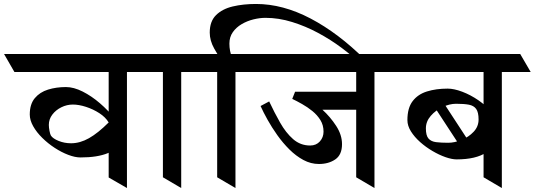

<svg xmlns="http://www.w3.org/2000/svg" viewBox="-74 -927 2670 959"><path d="M546.4 -254.4 554.7 -243.7Q517.1 -183.6 464.8 -162.1Q412.6 -140.6 328.1 -140.6Q300.8 -140.6 266.8 -153.6Q232.9 -166.5 199.2 -188.5Q165.5 -210.4 137.2 -238.3Q108.9 -266.1 91.8 -296.4Q74.7 -326.7 74.7 -355Q74.7 -406.7 99.9 -436.8Q125 -466.8 166 -479.5Q207 -492.2 255.4 -492.2Q294.4 -492.2 338.9 -469.7Q383.3 -447.3 425 -411.4Q466.8 -375.5 499 -334Q531.2 -292.5 546.4 -254.4ZM468.8 -315.4Q453.1 -341.8 422.1 -361.8Q391.1 -381.8 355.5 -393.3Q319.8 -404.8 290 -404.8Q259.8 -404.8 232.2 -391.1Q204.6 -377.4 187.3 -354.5Q169.9 -331.5 169.9 -303.2Q169.9 -290.5 173.3 -272.9Q176.8 -255.4 180.2 -250Q189.9 -234.9 219 -223.1Q248 -211.4 281.2 -211.4Q325.7 -211.4 370.6 -236.8Q415.5 -262.2 468.8 -315.4ZM403.8 -657.2 456.1 -567.4H-2L-53.7 -657.2ZM651.9 -657.2 704.1 -567.4H251.5L199.7 -657.2ZM468.8 -40.5V-656.7H560.1V12.2Z M795.4 -657.2 847.7 -567.4H647.9L596.2 -657.2ZM922.9 -657.2 974.6 -567.4H775.4L723.1 -657.2ZM739.7 -41.5V-656.2H831.1V12.2Z M1193.8 -657.2 1245.6 -567.4H918.9L867.2 -657.2ZM1118.2 -579.6 1045.4 -604Q1018.1 -644.5 995.8 -684.6Q973.6 -724.6 973.6 -764.2Q973.6 -820.3 1004.9 -851.3Q1036.1 -882.3 1088.6 -894.8Q1141.1 -907.2 1204.6 -907.2Q1338.9 -907.2 1477.3 -834.5Q1615.7 -761.7 1748 -630.4L1725.1 -609.4Q1686 -647.9 1632.1 -688.2Q1578.1 -728.5 1515.1 -762.5Q1452.1 -796.4 1385 -817.1Q1317.9 -837.9 1252 -837.9Q1223.1 -837.9 1191.7 -830.1Q1160.2 -822.3 1133.1 -806.4Q1106 -790.5 1088.9 -766.4Q1071.8 -742.2 1071.8 -709Q1071.8 -671.9 1085.2 -639.4Q1098.6 -606.9 1118.2 -579.6ZM1010.7 -41.5V-656.2H1102.1V12.2Z M1557.1 -657.2 1609.4 -567.4H1189.9L1138.2 -657.2ZM1888.2 -657.2 1939.9 -567.4H1489.7L1437.5 -657.2ZM1705.1 -41.5V-640.1H1796.4V12.2ZM1399.9 -468.8H1725.1V-378.9H1536.6Q1575.7 -343.3 1605 -298.3Q1634.3 -253.4 1634.3 -207Q1634.3 -153.8 1600.8 -130.9Q1567.4 -107.9 1519 -107.9Q1478.5 -107.9 1441.4 -127.9Q1404.3 -147.9 1371.6 -180.4Q1338.9 -212.9 1311.3 -251.7Q1283.7 -290.5 1262.5 -328.6Q1241.2 -366.7 1227.5 -397.5L1270.5 -420.4Q1296.4 -365.2 1325 -314.7Q1353.5 -264.2 1389.9 -232.2Q1426.3 -200.2 1475.1 -200.2Q1505.4 -200.2 1523.7 -220.7Q1542 -241.2 1542 -269.5Q1542 -301.8 1526.4 -327.1Q1510.7 -352.5 1486.3 -372.3Q1461.9 -392.1 1435.1 -407.2Q1408.2 -422.4 1385.7 -433.1Z M2162.1 -484.4Q2193.4 -484.4 2234.9 -468.8Q2276.4 -453.1 2315.9 -426Q2355.5 -398.9 2381.6 -364Q2407.7 -329.1 2407.7 -290.5Q2407.7 -200.7 2355.5 -165.8Q2303.2 -130.9 2207 -130.9Q2183.1 -130.9 2151.1 -142.1Q2119.1 -153.3 2085.9 -172.9Q2052.7 -192.4 2024.4 -217.5Q1996.1 -242.7 1978.5 -270.8Q1960.9 -298.8 1960.9 -327.1Q1960.9 -387.7 1987.1 -421.9Q2013.2 -456.1 2058.6 -470.2Q2104 -484.4 2162.1 -484.4ZM2204.1 -408.7Q2171.4 -408.7 2136.5 -392.3Q2101.6 -376 2077.4 -348.1Q2053.2 -320.3 2053.2 -285.6Q2053.2 -250 2066.2 -235.1Q2079.1 -220.2 2104 -217Q2128.9 -213.9 2164.6 -213.9Q2196.3 -213.9 2231.7 -228.3Q2267.1 -242.7 2291.7 -268.8Q2316.4 -294.9 2316.4 -330.1Q2316.4 -366.2 2304.4 -382.8Q2292.5 -399.4 2267.8 -404.1Q2243.2 -408.7 2204.1 -408.7ZM2239.7 -173.3 2079.1 -418.9 2123.5 -441.4 2284.2 -195.3ZM2267.6 -657.2 2319.3 -567.4H1884.3L1832.5 -657.2ZM2524.4 -657.2 2576.7 -567.4H2125L2072.3 -657.2ZM2341.3 -41.5V-657.2H2432.6V12.2Z"/></svg>

Font: Annapurna SIL
Style: Bold
Weight: 700
Designer: Peter Martin, Annie Olsen
Foundry: SIL International
Version: Version 2.000